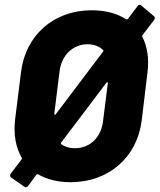

<svg xmlns="http://www.w3.org/2000/svg" viewBox="-20 -751 668 803"><path d="M623 -684 571 -728C566 -733 559 -732 555 -725L515 -672C513 -670 511 -669 508 -670C470 -695 421 -708 363 -708C205 -708 87 -604 68 -450L43 -250C36 -188 46 -134 71 -91C72 -89 72 -86 70 -84L25 -25C21 -18 21 -13 26 -9L82 30C87 34 93 33 98 26L132 -20C135 -22 137 -23 139 -22C177 0 223 11 275 11C435 11 554 -93 573 -250L597 -450C604 -506 596 -557 575 -598C574 -600 574 -602 576 -604L624 -667C629 -674 629 -680 623 -684ZM229 -452C237 -520 285 -566 346 -566C373 -566 395 -557 411 -542C414 -540 412 -537 411 -535L213 -273C211 -269 207 -271 207 -275ZM411 -245C403 -176 356 -131 293 -131C270 -131 251 -137 236 -148C234 -150 234 -153 236 -155L425 -405C428 -409 431 -407 431 -403Z"/></svg>

Font: Barlow ExtraBold
Style: Italic
Weight: 800
Italic angle: -7°
Designer: Jeremy Tribby
Foundry: Tribby Type
Version: Version 1.422;hotconv 1.0.109;makeotfexe 2.5.65596